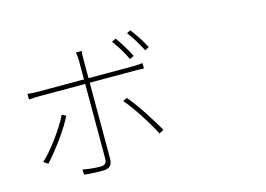

<svg xmlns="http://www.w3.org/2000/svg" viewBox="-106 -1005 1712 1237"><g transform="rotate(-15 750.0 -386.0)"><path d="M822.3 -634.8 793.9 -621.1Q762.7 -688.5 710.9 -758.8L738.3 -772.5Q785.2 -708 822.3 -634.8ZM111.3 -105.5 82 -125Q129.9 -168 188.5 -248Q247.1 -328.1 276.4 -388.7L302.7 -375Q275.4 -317.4 217.8 -237.8Q160.2 -158.2 111.3 -105.5ZM800.8 -541H503.9V-37.1Q503.9 -2 488.8 13.2Q473.6 28.3 436.5 28.3Q377.9 28.3 315.4 22.5L313.5 -12.7Q380.9 -1 432.6 -1Q473.6 -1 473.6 -42V-541H171.9Q135.7 -541 97.7 -538.1V-575.2Q132.8 -571.3 170.9 -571.3H473.6V-697.3Q473.6 -728.5 467.8 -752H506.8Q503.9 -731.4 503.9 -697.3V-571.3H799.8Q834 -571.3 865.2 -575.2V-540Q842.8 -541 800.8 -541ZM681.6 -371.1 709 -384.8Q748 -339.8 799.3 -262.2Q850.6 -184.6 883.8 -125L853.5 -108.4Q824.2 -167 772.9 -246.1Q721.7 -325.2 681.6 -371.1ZM818.4 -787.1 843.8 -799.8Q899.4 -725.6 930.7 -664.1L903.3 -650.4Q858.4 -736.3 818.4 -787.1Z"/></g></svg>

Font: Bpmf Zihi Sans ExtraLight
Style: ExtraLight
Weight: 250
Foundry: But Ko
Version: Version 1.320